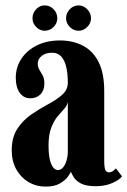

<svg xmlns="http://www.w3.org/2000/svg" viewBox="-20 -681 472 712"><path d="M148.5 11Q114.5 11 86.2 -5.5Q58 -22 40.8 -52.2Q23.5 -82.5 23.5 -123.5Q23.5 -172 44.5 -203.8Q65.5 -235.5 96.5 -256.8Q127.5 -278 158.5 -294.5Q189.5 -311 210.5 -329.5Q231.5 -348 231.5 -374.5Q231.5 -410 225 -435Q218.5 -460 205.8 -472.8Q193 -485.5 173.5 -485.5Q149.5 -485.5 134.8 -473.8Q120 -462 120 -445.5Q120 -432 126.2 -422Q132.5 -412 138.5 -401Q144.5 -390 144.5 -371Q144.5 -345.5 130 -331Q115.5 -316.5 92 -316.5Q68 -316.5 53.2 -336.8Q38.5 -357 38.5 -392.5Q38.5 -432 59.5 -463.5Q80.5 -495 117.5 -513Q154.5 -531 202 -531Q250 -531 287.2 -511.8Q324.5 -492.5 345.5 -451.2Q366.5 -410 366.5 -343V-86.5Q366.5 -60 370.5 -51Q374.5 -42 383.5 -42Q393.5 -42 400 -47.5Q406.5 -53 410 -56.5L432.5 -27Q423.5 -14.5 397 -2.5Q370.5 9.5 335.5 9.5Q300 9.5 281 -0.2Q262 -10 254 -23Q246 -36 242.5 -44.5Q241 -38.5 231.2 -25.2Q221.5 -12 201.8 -0.5Q182 11 148.5 11ZM195 -50.5Q206 -50.5 214.2 -60.5Q222.5 -70.5 227 -86.5Q231.5 -102.5 231.5 -120V-304Q229.5 -290 218.5 -278Q207.5 -266 194 -250Q180.5 -234 170.2 -208Q160 -182 160 -140.5Q160 -96 169.8 -73.2Q179.5 -50.5 195 -50.5ZM271.5 -567Q252.5 -567 238.8 -581Q225 -595 225 -613Q225 -632.5 238.8 -646.8Q252.5 -661 271.5 -661Q289.5 -661 303.5 -646.8Q317.5 -632.5 317.5 -613Q317.5 -595 303.5 -581Q289.5 -567 271.5 -567ZM145.5 -567Q127.5 -567 114 -581Q100.5 -595 100.5 -613Q100.5 -632.5 114 -646.8Q127.5 -661 145.5 -661Q165 -661 178.8 -646.8Q192.5 -632.5 192.5 -613Q192.5 -595 178.8 -581Q165 -567 145.5 -567Z"/></svg>

Font: Imbue Thin 10pt ExtraBold
Style: Regular
Weight: 800
Version: Version 1.102